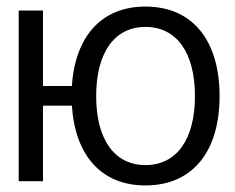

<svg xmlns="http://www.w3.org/2000/svg" viewBox="-20 -552 716 585"><path d="M111 0V-230H199C209 -77 290 13 423 13C565 13 649 -88 649 -259C649 -431 565 -532 423 -532C291 -532 209 -443 199 -290H111V-520H37V0ZM273 -259C273 -392 329 -470 423 -470C518 -470 574 -392 574 -259C574 -127 518 -49 423 -49C329 -49 273 -127 273 -259Z"/></svg>

Font: Non Bureau Light
Style: Regular
Weight: 300
Designer: Jona Saucedo
Foundry: Non Foundry
Version: Version 1.000;FEAKit 1.0